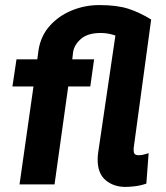

<svg xmlns="http://www.w3.org/2000/svg" viewBox="-20 -727 655 757"><path d="M475 10Q428 10 396.5 -16.5Q365 -43 365 -98Q365 -104 365.5 -111.5Q366 -119 367 -125L435 -587Q417 -593 403 -595Q389 -597 377 -597Q326 -597 299 -573.5Q272 -550 268 -520L265 -493H351L336 -386H249L195 0H57L112 -386H29L45 -493H127L132 -530Q141 -586 176.5 -625.5Q212 -665 263.5 -686Q315 -707 371 -707Q441 -707 486 -692.5Q531 -678 576 -650L507 -143Q507 -140 507 -137.5Q507 -135 507 -134Q507 -124 511.5 -119.5Q516 -115 527 -115Q537 -115 546.5 -117.5Q556 -120 566 -123L557 -3Q533 5 510.5 7.5Q488 10 475 10Z"/></svg>

Font: Hanken Grotesk ExtraBold
Style: Italic
Weight: 800
Italic angle: -8°
Designer: Alfredo Marco Pradil
Foundry: Hanken Design Co.
Version: Version 3.013